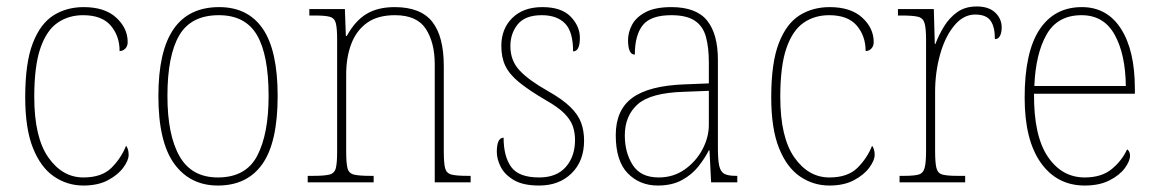

<svg xmlns="http://www.w3.org/2000/svg" viewBox="-20 -564 3581 594"><path d="M238 10Q188 10 147 -18Q106 -46 82 -106Q58 -166 58 -263Q58 -370 81.5 -430.5Q105 -491 145.5 -516.5Q186 -542 239 -542Q304 -542 339.5 -509.5Q375 -477 375 -434Q375 -421 367.5 -413.5Q360 -406 350 -406Q350 -453 322.5 -485Q295 -517 237 -517Q192 -517 158 -493.5Q124 -470 105 -415Q86 -360 86 -264Q86 -139 129.5 -77Q173 -15 238 -15Q295 -15 325 -45Q355 -75 370 -113Q378 -103 378 -85Q378 -68 361.5 -45.5Q345 -23 314 -6.5Q283 10 238 10Z M654 10Q568 10 519 -57.5Q470 -125 470 -267Q470 -406 517 -474Q564 -542 658 -542Q747 -542 793 -475Q839 -408 839 -267Q839 -124 792 -57Q745 10 654 10ZM654 -15Q741 -15 776 -82.5Q811 -150 811 -267Q811 -394 775 -455.5Q739 -517 657 -517Q571 -517 534.5 -454.5Q498 -392 498 -267Q498 -146 535.5 -80.5Q573 -15 654 -15Z M932 0V-20H950Q984 -20 999.5 -24Q1015 -28 1019 -44Q1023 -60 1023 -95V-442Q1023 -476 1019 -492Q1015 -508 1000.5 -512Q986 -516 956 -516H937V-536H1047L1050 -453H1053Q1079 -500 1114 -521Q1149 -542 1201 -542Q1281 -542 1317 -497Q1353 -452 1353 -359V-95Q1353 -60 1357 -44Q1361 -28 1376.5 -24Q1392 -20 1425 -20H1436V0H1325V-365Q1325 -432 1297.5 -474.5Q1270 -517 1202 -517Q1148 -517 1115 -493Q1082 -469 1066.5 -427.5Q1051 -386 1051 -334V-95Q1051 -60 1055 -44Q1059 -28 1074.5 -24Q1090 -20 1124 -20H1136V0Z M1648 10Q1598 10 1569.5 -7Q1541 -24 1529 -48Q1517 -72 1517 -94Q1517 -138 1538 -138Q1538 -80 1561.5 -47.5Q1585 -15 1648 -15Q1702 -15 1730.5 -47.5Q1759 -80 1759 -131Q1759 -154 1752 -174Q1745 -194 1725.5 -213.5Q1706 -233 1667 -255Q1616 -285 1586 -309.5Q1556 -334 1543.5 -360Q1531 -386 1531 -422Q1531 -475 1565 -508.5Q1599 -542 1658 -542Q1717 -542 1745.5 -512.5Q1774 -483 1774 -447Q1774 -405 1753 -405Q1753 -466 1728 -491.5Q1703 -517 1656 -517Q1605 -517 1582 -489Q1559 -461 1559 -421Q1559 -376 1588 -345.5Q1617 -315 1674 -283Q1720 -257 1744.5 -233Q1769 -209 1778 -184Q1787 -159 1787 -129Q1787 -66 1748.5 -28Q1710 10 1648 10Z M2015 10Q1959 10 1922 -28Q1885 -66 1885 -146Q1885 -224 1936.5 -261.5Q1988 -299 2098 -303L2173 -306V-371Q2173 -417 2164 -450Q2155 -483 2129.5 -500Q2104 -517 2057 -517Q1993 -517 1968.5 -486Q1944 -455 1944 -395Q1923 -395 1923 -440Q1923 -464 1935.5 -487.5Q1948 -511 1977.5 -526.5Q2007 -542 2057 -542Q2134 -542 2167.5 -500.5Q2201 -459 2201 -379V-107Q2201 -70 2205 -51.5Q2209 -33 2220.5 -26.5Q2232 -20 2256 -20H2261V0H2180L2175 -99H2173Q2161 -75 2141 -49.5Q2121 -24 2090 -7Q2059 10 2015 10ZM2018 -15Q2063 -15 2098 -39.5Q2133 -64 2153 -101.5Q2173 -139 2173 -178V-283L2096 -280Q1993 -277 1953 -241.5Q1913 -206 1913 -145Q1913 -92 1937.5 -53.5Q1962 -15 2018 -15Z M2546 10Q2496 10 2455 -18Q2414 -46 2390 -106Q2366 -166 2366 -263Q2366 -370 2389.5 -430.5Q2413 -491 2453.5 -516.5Q2494 -542 2547 -542Q2612 -542 2647.5 -509.5Q2683 -477 2683 -434Q2683 -421 2675.5 -413.5Q2668 -406 2658 -406Q2658 -453 2630.5 -485Q2603 -517 2545 -517Q2500 -517 2466 -493.5Q2432 -470 2413 -415Q2394 -360 2394 -264Q2394 -139 2437.5 -77Q2481 -15 2546 -15Q2603 -15 2633 -45Q2663 -75 2678 -113Q2686 -103 2686 -85Q2686 -68 2669.5 -45.5Q2653 -23 2622 -6.5Q2591 10 2546 10Z M2763 0V-20H2778Q2808 -20 2822 -24Q2836 -28 2840.5 -44.5Q2845 -61 2845 -97V-441Q2845 -476 2840.5 -492Q2836 -508 2820.5 -512Q2805 -516 2770 -516H2758V-536H2869L2872 -428H2874Q2884 -455 2900.5 -482Q2917 -509 2941.5 -526.5Q2966 -544 3002 -544Q3039 -544 3059 -525Q3079 -506 3079 -479Q3079 -464 3074 -453.5Q3069 -443 3058 -443Q3058 -481 3044.5 -500Q3031 -519 2997 -519Q2960 -519 2931.5 -484Q2903 -449 2888 -394Q2873 -339 2873 -280V-97Q2873 -61 2877 -44.5Q2881 -28 2895.5 -24Q2910 -20 2940 -20H2966V0Z M3336 10Q3250 10 3200 -60.5Q3150 -131 3150 -262Q3150 -403 3196 -472.5Q3242 -542 3327 -542Q3405 -542 3448 -475Q3491 -408 3491 -290V-274H3179Q3178 -144 3221.5 -79.5Q3265 -15 3336 -15Q3388 -15 3419.5 -41Q3451 -67 3467 -102Q3476 -96 3476 -82Q3476 -66 3460 -44Q3444 -22 3412.5 -6Q3381 10 3336 10ZM3463 -298Q3462 -396 3428.5 -456.5Q3395 -517 3326 -517Q3252 -517 3218 -457.5Q3184 -398 3180 -298Z"/></svg>

Font: Noto Serif Tamil SemiCondensed Thin
Style: Italic
Weight: 100
Width: 4
Italic angle: -12°
Designer: Indian Type Foundry, Tom Grace, and the Monotype Design Team
Foundry: Monotype Imaging Inc.
Version: Version 2.003; ttfautohint (v1.8.4.7-5d5b)